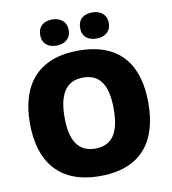

<svg xmlns="http://www.w3.org/2000/svg" viewBox="-99 -1013 994 1108"><g transform="rotate(-10 398.5 -459.0)"><path d="M198 -851C198 -799 234 -775 281 -775C326 -775 365 -799 365 -851C365 -904 326 -928 281 -928C234 -928 198 -904 198 -851ZM432 -851C432 -799 468 -775 516 -775C561 -775 600 -799 600 -851C600 -904 561 -928 516 -928C468 -928 432 -904 432 -851ZM745 -358C745 -580 643 -725 399 -725C158 -725 51 -581 51 -359C51 -136 158 10 398 10C643 10 745 -137 745 -358ZM254 -358C254 -487 294 -567 399 -567C504 -567 542 -487 542 -358C542 -229 504 -151 398 -151C295 -151 254 -229 254 -358Z"/></g></svg>

Font: Noto Sans Myanmar UI Black
Style: Regular
Weight: 900
Designer: Monotype Design Team
Foundry: Monotype Imaging Inc.
Version: Version 2.103